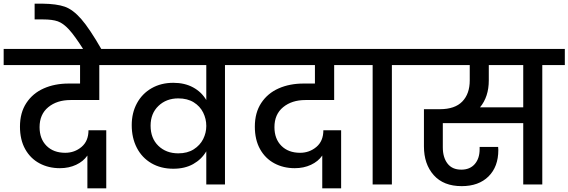

<svg xmlns="http://www.w3.org/2000/svg" viewBox="-44 -1007 3103 1048"><path d="M341 -461Q267 -461 219.5 -422Q172 -383 172 -313Q172 -249 210 -211Q248 -173 312 -173Q363 -173 401 -205Q439 -237 439 -296H536V21H433V-158Q411 -126 371.5 -107.5Q332 -89 283 -89Q221 -89 171.5 -115.5Q122 -142 93.5 -193Q65 -244 65 -316Q65 -392 100 -445Q135 -498 195 -524.5Q255 -551 331 -551H393V-652H-24V-740H634L633 -652H498V-461Z M412 -736Q363 -813 332 -846.5Q301 -880 271.5 -890.5Q242 -901 190 -901H145V-987H188Q265 -986 309.5 -970.5Q354 -955 399.5 -903Q445 -851 511 -736Z M1306 -740V-652H1184V0H1082V-181Q1056 -137 1010.5 -111.5Q965 -86 902 -86Q834 -86 782.5 -116Q731 -146 703 -200Q675 -254 675 -324Q675 -391 703.5 -443.5Q732 -496 783.5 -525.5Q835 -555 902 -555Q964 -555 1010 -530Q1056 -505 1082 -461V-652H586V-740ZM929 -170Q979 -170 1013.5 -192Q1048 -214 1065 -248Q1082 -282 1082 -319V-320Q1082 -358 1065 -392.5Q1048 -427 1013.5 -448.5Q979 -470 929 -470Q864 -470 821 -429Q778 -388 778 -321Q778 -252 820.5 -211Q863 -170 929 -170Z M1623 -461Q1549 -461 1501.5 -422Q1454 -383 1454 -313Q1454 -249 1492 -211Q1530 -173 1594 -173Q1645 -173 1683 -205Q1721 -237 1721 -296H1818V21H1715V-158Q1693 -126 1653.5 -107.5Q1614 -89 1565 -89Q1503 -89 1453.5 -115.5Q1404 -142 1375.5 -193Q1347 -244 1347 -316Q1347 -392 1382 -445Q1417 -498 1477 -524.5Q1537 -551 1613 -551H1675V-652H1258V-740H1916L1915 -652H1780V-461Z M1990 0V-652H1868V-740H2217V-652H2095V0Z M3039 -652H2916V0H2812V-335H2373V-203Q2373 -148 2398.5 -114.5Q2424 -81 2474 -81Q2521 -81 2547.5 -111.5Q2574 -142 2574 -193V-205H2675Q2676 -198 2676 -188Q2676 -97 2622.5 -44Q2569 9 2476 9Q2377 9 2323.5 -51Q2270 -111 2270 -208V-411H2357Q2439 -411 2479.5 -453Q2520 -495 2520 -568V-652H2169V-740H3039ZM2812 -652H2624V-568Q2624 -479 2576 -421H2812Z"/></svg>

Font: Fz Poppins Med
Style: Regular
Weight: 500
Designer: Ninad Kale (Devanagari), Jonny Pinhorn (Latin)
Foundry: Indian Type Foundry
Version: Vit hóa bi Vntype.Com & FontZin.Com